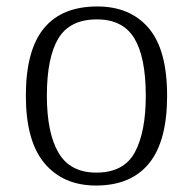

<svg xmlns="http://www.w3.org/2000/svg" viewBox="-20 -564 596 594"><path d="M277 10Q176 10 118 -58.5Q60 -127 60 -268Q60 -408 115.5 -476Q171 -544 281 -544Q383 -544 440 -477Q497 -410 497 -268Q497 -127 441 -58.5Q385 10 277 10ZM278 -30Q363 -30 397 -92.5Q431 -155 431 -268Q431 -387 395.5 -445.5Q360 -504 280 -504Q196 -504 160.5 -445Q125 -386 125 -268Q125 -153 161 -91.5Q197 -30 278 -30Z"/></svg>

Font: Noto Serif Tamil Light
Style: Regular
Weight: 300
Designer: Indian Type Foundry, Tom Grace, and the Monotype Design Team
Foundry: Monotype Imaging Inc.
Version: Version 2.004; ttfautohint (v1.8.4.7-5d5b)